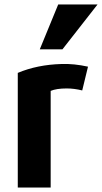

<svg xmlns="http://www.w3.org/2000/svg" viewBox="-20 -836 459 864"><path d="M376 -536Q368 -501 350 -429Q314 -438 280 -438Q234 -438 208 -427V8H60V-508Q148 -545 257 -548Q313 -550 376 -536ZM261 -614H159L242 -816H419Z"/></svg>

Font: Repo
Style: Bold
Weight: 700
Designer: Stefan Peev
Foundry: Context Ltd
Version: Version 001.000